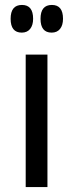

<svg xmlns="http://www.w3.org/2000/svg" viewBox="-20 -757 298 777"><path d="M68 -625Q23 -625 23 -681Q23 -737 69 -737Q114 -737 114 -681Q114 -655 102 -640Q90 -625 68 -625ZM189 -625Q144 -625 144 -681Q144 -737 190 -737Q235 -737 235 -681Q235 -655 223 -640Q211 -625 189 -625ZM84 0V-536H172V0Z"/></svg>

Font: Noto Sans Historical
Style: Regular
Weight: 400
Designer: Monotype Design Team
Foundry: Monotype Imaging Inc.
Version: Version 2.013; ttfautohint (v1.8.4.7-5d5b)